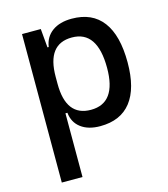

<svg xmlns="http://www.w3.org/2000/svg" viewBox="-112 -615 810 927"><g transform="rotate(-15 293.0 -151.0)"><path d="M82 224.6V-517.6H175.8L184.1 -423.8H190.4Q197.3 -472.7 234.6 -500Q272 -527.3 332.5 -527.3Q434.6 -527.3 486.8 -458Q539.1 -388.7 539.1 -253.9Q539.1 -124 486.8 -57.1Q434.6 9.8 332.5 9.8Q272.9 9.8 236.6 -17.6Q200.2 -44.9 195.3 -93.8H185.5V224.6ZM185.5 -241.2Q185.5 -78.1 309.6 -78.1Q436.5 -78.1 436.5 -253.9Q436.5 -439.5 309.6 -439.5Q185.5 -439.5 185.5 -276.4Z"/></g></svg>

Font: Cascadia Code NF
Style: Regular
Weight: 400
Monospace: yes
Designer: Aaron Bell
Foundry: Saja Typeworks
Version: Version 2404.023; ttfautohint (v1.8.4)